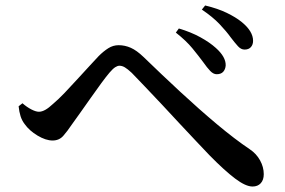

<svg xmlns="http://www.w3.org/2000/svg" viewBox="-20 -738 1040 701"><path d="M722 -511Q705 -534 682.5 -561.5Q660 -589 622 -619L633 -634Q677 -621 711.5 -602Q746 -583 768 -563Q805 -530 804 -499Q803 -485 795 -476Q787 -467 771 -467Q759 -467 747.5 -479Q736 -491 722 -511ZM822 -602Q807 -623 782 -649.5Q757 -676 717 -703L729 -718Q775 -707 808 -691Q841 -675 862 -658Q904 -624 904 -589Q904 -575 896 -566Q888 -557 873 -557Q860 -557 849 -569Q838 -581 822 -602ZM48 -350 62 -361Q78 -347 94.5 -338.5Q111 -330 122 -330Q133 -330 145.5 -337Q158 -344 174 -359Q193 -375 216 -399Q239 -423 263 -449.5Q287 -476 308 -498.5Q329 -521 340 -533Q358 -551 375.5 -562Q393 -573 413 -573Q436 -573 457.5 -563.5Q479 -554 504 -530Q570 -466 638.5 -402.5Q707 -339 772 -284.5Q837 -230 892 -193Q916 -177 929.5 -152.5Q943 -128 943 -102Q943 -81 932 -69Q921 -57 902 -57Q877 -57 838.5 -86Q800 -115 745 -171Q727 -190 698.5 -220Q670 -250 637 -285.5Q604 -321 571 -356.5Q538 -392 509 -422Q480 -452 461 -472Q446 -486 436 -492Q426 -498 416 -498Q409 -498 400.5 -492.5Q392 -487 380 -473Q368 -459 350 -434.5Q332 -410 312 -381.5Q292 -353 273.5 -327Q255 -301 242 -283Q226 -259 211 -242Q196 -225 172 -225Q147 -225 117 -243Q87 -261 70 -285Q60 -298 55 -314Q50 -330 48 -350Z"/></svg>

Font: Early Summer Mincho SemiBold
Style: Regular
Weight: 600
Designer: GuiWonder
Version: Version 1.002